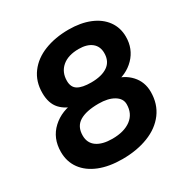

<svg xmlns="http://www.w3.org/2000/svg" viewBox="-159 -810 919 951"><g transform="rotate(-30 300.0 -334.5)"><path d="M25.1 -172.9Q25.1 -251.5 77.9 -300.2Q130.7 -349 212.7 -354L209.3 -331.2Q152.3 -345.4 121.9 -378.8Q91.5 -412.2 91.5 -471.8Q91.5 -537 126.5 -584.1Q161.5 -631.2 222.7 -655.2Q283.9 -679.2 360.5 -679.2Q429.4 -679.2 481.2 -658Q533 -636.8 561.3 -597.6Q589.6 -558.4 589.6 -506.8Q589.6 -437.4 543.4 -389.9Q497.1 -342.4 423.9 -333.8L427.3 -356.3Q486.9 -345.4 523.3 -305.5Q559.7 -265.7 559.7 -208.8Q559.7 -139.6 522.7 -90.1Q485.7 -40.6 420.4 -15.2Q355.2 10.2 272.4 10.2Q196.6 10.2 141 -12.1Q85.5 -34.4 55.3 -75.6Q25.1 -116.8 25.1 -172.9ZM425.7 -215.4Q425.7 -247.6 392.9 -267.4Q360.1 -287.1 305.7 -287.1Q234.7 -287.1 196.9 -264Q159.1 -240.8 159.1 -188.9Q159.1 -146.4 190.9 -124.1Q222.7 -101.9 279.2 -101.9Q347.1 -101.9 386.4 -131.6Q425.7 -161.3 425.7 -215.4ZM456.3 -490.2Q456.3 -528.7 429.7 -549.9Q403 -571 356 -571Q295.3 -571 261.1 -541.8Q226.9 -512.5 226.9 -462.8Q226.9 -426.1 252 -411Q277.1 -395.9 327.8 -395.9Q388.3 -395.9 422.3 -419.3Q456.3 -442.7 456.3 -490.2Z"/></g></svg>

Font: SN Pro Thin
Style: Italic
Weight: 200
Italic angle: -9°
Designer: Tobias Whetton
Foundry: Supernotes
Version: Version 1.003;Glyphs 3.3 (3324)